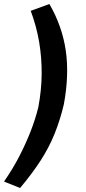

<svg xmlns="http://www.w3.org/2000/svg" viewBox="-50 -741 426 956"><path d="M50 195 -30 163Q15 98 47 35.5Q79 -27 102.5 -87Q126 -147 141 -208Q157 -294 157.5 -374Q158 -454 145 -531.5Q132 -609 103 -687L196 -721Q260 -610 277.5 -489Q295 -368 268 -222Q250 -145 222 -75.5Q194 -6 151.5 59.5Q109 125 50 195Z"/></svg>

Font: Nunito Sans 7pt SemiCondensed
Style: Bold Italic
Weight: 700
Width: 4
Italic angle: -9°
Designer: Vernon Adams
Foundry: Vernon Adams
Version: Version 3.101;gftools[0.9.27]